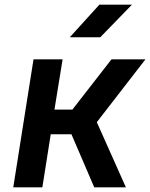

<svg xmlns="http://www.w3.org/2000/svg" viewBox="-20 -805 645 825"><path d="M37 0 124 -550H249L214 -334H291L459 -550H605L396 -280L521 0H385L287 -228H198L162 0ZM280 -645 407 -785H547L411 -645Z"/></svg>

Font: JetBrains Mono NL
Style: Bold Italic
Weight: 700
Italic angle: -9°
Designer: Philipp Nurullin, Konstantin Bulenkov
Foundry: JetBrains
Version: Version 2.304; ttfautohint (v1.8.4.7-5d5b)